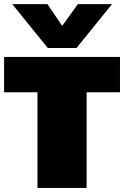

<svg xmlns="http://www.w3.org/2000/svg" viewBox="-25 -924 610 944"><path d="M210 -688 35.2 -903.8H208L280.8 -796.9L357.9 -903.8H525.9L351.1 -688ZM159.2 0V-470.2H-4.9V-644H564.9V-470.2H400.9V0Z"/></svg>

Font: Kanit Black
Style: Regular
Weight: 900
Designer: Katatrad Team
Foundry: CadsonDemak
Version: Version 1.000;PS 001.000;hotconv 1.0.88;makeotf.lib2.5.64775